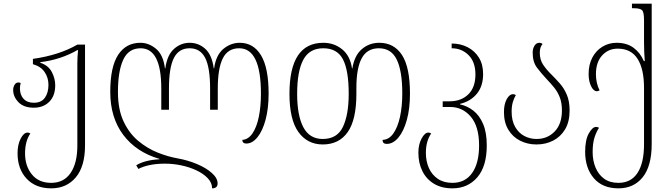

<svg xmlns="http://www.w3.org/2000/svg" viewBox="-20 -780 3670 1050"><path d="M260 250Q175 250 125.5 197Q76 144 76 58Q76 11 93 -22Q110 -55 131 -55Q138 -55 146 -50Q117 -8 117 59Q117 128 154.5 174Q192 220 260 220Q329 220 366 166Q403 112 403 16V-435Q403 -452 404 -469.5Q405 -487 407 -506H403Q360 -481 309 -464Q258 -447 200 -440V-437Q245 -422 263.5 -386Q282 -350 282 -314Q282 -256 249.5 -223.5Q217 -191 165 -191Q110 -191 81 -221Q52 -251 52 -288Q52 -303 59.5 -316Q67 -329 81 -329Q86 -329 93 -326Q89 -310 89 -297Q89 -261 109 -239.5Q129 -218 165 -218Q206 -218 225.5 -245.5Q245 -273 245 -316Q245 -355 224 -386Q203 -417 160 -429V-458Q231 -468 292 -487.5Q353 -507 403 -536H445V15Q445 130 394.5 190Q344 250 260 250Z M1291 -546Q1366 -546 1407.5 -477.5Q1449 -409 1449 -268Q1449 -187 1432.5 -125.5Q1416 -64 1388 -29.5Q1360 5 1327 5Q1306 5 1305 -15Q1338 -17 1361 -51Q1384 -85 1395.5 -141.5Q1407 -198 1407 -268Q1407 -516 1288 -516Q1226 -516 1198.5 -461Q1171 -406 1171 -296V-180H1129V-296Q1129 -411 1102 -463.5Q1075 -516 1017 -516Q958 -516 931 -463Q904 -410 904 -296V-180H862V-296Q862 -516 749 -516Q683 -516 654 -453.5Q625 -391 625 -277Q625 -181 656 -115.5Q687 -50 736.5 -9Q786 32 842.5 54.5Q899 77 951 86Q1007 96 1057 117Q1107 138 1138.5 166Q1170 194 1170 223Q1170 250 1140 250Q1140 220 1116.5 195Q1093 170 1055 152Q1017 134 972 124.5Q927 115 883 115Q835 115 797.5 123Q760 131 737 144L725 124Q747 110 779.5 101.5Q812 93 852 91V89Q725 52 654 -42.5Q583 -137 583 -277Q583 -414 626 -480Q669 -546 748 -546Q794 -546 833.5 -513Q873 -480 882 -406H884Q894 -479 931.5 -512.5Q969 -546 1017 -546Q1066 -546 1102.5 -513Q1139 -480 1149 -406H1151Q1161 -479 1201.5 -512.5Q1242 -546 1291 -546Z M1745 10Q1661 10 1612 -58Q1563 -126 1563 -267Q1563 -546 1748 -546Q1807 -546 1851 -510.5Q1895 -475 1905 -406H1907Q1918 -476 1958.5 -511Q1999 -546 2054 -546Q2135 -546 2178.5 -479Q2222 -412 2222 -268Q2222 -186 2205 -124.5Q2188 -63 2159 -28Q2130 7 2095 7Q2072 7 2072 -15Q2107 -16 2131 -50Q2155 -84 2167.5 -141Q2180 -198 2180 -269Q2180 -391 2150 -453.5Q2120 -516 2052 -516Q1988 -516 1958.5 -462Q1929 -408 1929 -300V-267Q1929 -125 1881.5 -57.5Q1834 10 1745 10ZM1745 -20Q1824 -20 1855.5 -86.5Q1887 -153 1887 -267Q1887 -395 1855.5 -455.5Q1824 -516 1748 -516Q1672 -516 1638.5 -453Q1605 -390 1605 -267Q1605 -148 1639 -84Q1673 -20 1745 -20Z M2454 250Q2395 250 2353.5 225Q2312 200 2290 156Q2268 112 2268 55Q2268 10 2285.5 -22.5Q2303 -55 2323 -55Q2330 -55 2338 -50Q2309 -8 2309 56Q2309 102 2325.5 139Q2342 176 2374.5 198Q2407 220 2454 220Q2524 220 2562 166Q2600 112 2600 16Q2600 -88 2555 -141.5Q2510 -195 2441 -195H2401V-226H2439Q2502 -226 2541 -264Q2580 -302 2580 -373Q2580 -441 2542.5 -478.5Q2505 -516 2450 -516V-542Q2498 -542 2537 -522Q2576 -502 2599 -465Q2622 -428 2622 -375Q2622 -309 2588 -267.5Q2554 -226 2496 -212V-209Q2535 -201 2568.5 -175Q2602 -149 2622 -102Q2642 -55 2642 15Q2642 130 2590 190Q2538 250 2454 250Z M2914 10Q2865 10 2824.5 -10.5Q2784 -31 2760 -70.5Q2736 -110 2736 -167Q2736 -210 2751 -237.5Q2766 -265 2786 -265Q2794 -265 2801 -260Q2791 -243 2784.5 -221.5Q2778 -200 2778 -169Q2778 -120 2797 -86.5Q2816 -53 2847 -36.5Q2878 -20 2914 -20Q2974 -20 3013.5 -61Q3053 -102 3053 -176Q3053 -218 3041 -248.5Q3029 -279 3009.5 -302.5Q2990 -326 2969 -348Q2941 -378 2917 -409.5Q2893 -441 2893 -492Q2893 -514 2903 -530Q2913 -546 2929 -546Q2941 -546 2947 -539Q2932 -523 2932 -491Q2932 -453 2951 -425Q2970 -397 2998 -370Q3020 -348 3042.5 -322.5Q3065 -297 3080 -261.5Q3095 -226 3095 -176Q3095 -114 3070.5 -73Q3046 -32 3005 -11Q2964 10 2914 10Z M3362 250Q3275 250 3227.5 194.5Q3180 139 3180 50Q3180 -15 3200 -50.5Q3220 -86 3240 -86Q3248 -86 3256 -81Q3242 -61 3231.5 -29Q3221 3 3221 52Q3221 98 3237 136.5Q3253 175 3284 197.5Q3315 220 3362 220Q3431 220 3466.5 165.5Q3502 111 3502 9V-299Q3502 -403 3466.5 -458.5Q3431 -514 3358 -514Q3307 -514 3273 -477Q3239 -440 3239 -374Q3239 -350 3244 -327.5Q3249 -305 3259 -286Q3251 -281 3244 -281Q3226 -281 3212.5 -308.5Q3199 -336 3199 -376Q3199 -427 3219.5 -465.5Q3240 -504 3275 -525Q3310 -546 3352 -546Q3408 -546 3445 -518.5Q3482 -491 3501 -446H3506Q3504 -472 3503 -498.5Q3502 -525 3502 -549V-671Q3502 -714 3491 -724.5Q3480 -735 3445 -735H3436V-760H3544V7Q3544 128 3495 189Q3446 250 3362 250Z"/></svg>

Font: Noto Serif Georgian SemiCondensed ExtraLight
Style: Regular
Weight: 200
Width: 4
Designer: Monotype Design Team, Akaki Razmadze
Foundry: Google LLC
Version: Version 2.003; ttfautohint (v1.8.4.7-5d5b)